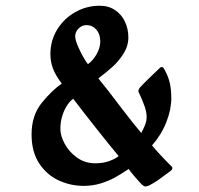

<svg xmlns="http://www.w3.org/2000/svg" viewBox="-20 -652 703 677"><path d="M432.6 -520Q432.6 -490.2 415.8 -463.4Q398.9 -436.5 377.9 -417.5Q356.9 -398.4 326.7 -375.5Q363.3 -331.1 406.7 -272.9Q453.1 -212.4 478 -183.1Q480 -187 485.1 -197Q490.2 -207 493.7 -217.8Q497.1 -228.5 497.1 -238.8Q497.1 -256.8 489.7 -277.6Q482.4 -298.3 471.2 -322.3Q467.8 -328.1 467.8 -331.5Q467.8 -333.5 470 -337.9Q472.2 -342.3 474.6 -344.7Q482.4 -353.5 504.4 -375Q526.4 -396.5 539.6 -408.7Q545.4 -415.5 549.8 -415.5Q552.7 -415.5 554.2 -414.6Q555.7 -413.6 558.6 -409.2Q572.8 -384.3 578.4 -360.6Q584 -336.9 584 -306.2Q584 -266.1 566.7 -221.7Q549.3 -177.2 516.1 -139.2Q529.8 -122.6 541.3 -110.4Q552.7 -98.1 563.5 -86.9L577.1 -72.8Q578.1 -71.8 583 -67.4Q587.9 -63 587.9 -60.1Q587.9 -55.7 585 -52.5Q582 -49.3 573.7 -43.5L557.6 -31.7Q546.9 -23.4 535.9 -15.9Q524.9 -8.3 511.2 -1Q508.8 1 502.7 3.2Q496.6 5.4 491.7 5.4Q489.3 5.4 485.1 2.4Q481 -0.5 479.5 -2Q471.2 -10.3 454.1 -30.3Q437 -50.3 433.6 -56.2Q406.2 -37.6 384.3 -25.6Q362.3 -13.7 334.5 -5.1Q306.6 3.4 274.9 3.4Q228.5 3.4 186.5 -16.1Q144.5 -35.6 117.9 -76.4Q91.3 -117.2 91.3 -177.7Q91.3 -245.1 127.2 -289.3Q163.1 -333.5 197.8 -357.4Q175.8 -386.2 166.7 -410.4Q157.7 -434.6 157.7 -460.9Q157.7 -508.8 181.6 -547.9Q205.6 -586.9 245.6 -609.4Q285.6 -631.8 331.5 -631.8Q362.8 -631.8 385.7 -616.5Q408.7 -601.1 420.7 -575.4Q432.6 -549.8 432.6 -520ZM290 -425.8Q306.6 -437 320.1 -460Q333.5 -482.9 333.5 -505.9Q333.5 -532.2 319.3 -547.9Q305.2 -563.5 284.7 -563.5Q269.5 -563.5 257.3 -551.8Q245.1 -540 245.1 -523.4Q245.1 -508.8 260.3 -476.8Q275.4 -444.8 290 -425.8ZM315.9 -76.2Q343.8 -76.2 365.5 -84.2Q387.2 -92.3 398.4 -101.6Q367.7 -138.2 320.6 -197.8Q273.4 -257.3 238.3 -303.7Q228.5 -297.4 218 -282.5Q207.5 -267.6 200.2 -245.4Q192.9 -223.1 192.9 -196.8Q192.9 -173.3 208.3 -144.8Q223.6 -116.2 251.7 -96.2Q279.8 -76.2 315.9 -76.2Z"/></svg>

Font: David Libre Medium
Style: Regular
Weight: 500
Version: Version 1.000